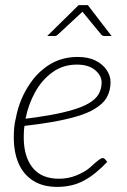

<svg xmlns="http://www.w3.org/2000/svg" viewBox="-20 -726 498 752"><path d="M204 6Q149 6 111 -17.5Q73 -41 53.5 -84.5Q34 -128 34 -188Q34 -206 35.5 -225Q37 -244 42 -263Q49 -301 63.5 -336Q78 -371 100 -402Q110 -417 122.5 -430.5Q135 -444 149 -455Q176 -478 210 -490.5Q244 -503 283 -503Q326 -503 354.5 -488.5Q383 -474 398 -451.5Q413 -429 413 -404Q413 -372 399 -346Q385 -320 350 -299Q322 -282 278.5 -269.5Q235 -257 183 -248Q131 -239 76 -233Q74 -222 73.5 -209.5Q73 -197 73 -188Q73 -113 107.5 -69.5Q142 -26 211 -26Q247 -26 278 -38.5Q309 -51 329 -67Q337 -74 347.5 -83.5Q358 -93 367.5 -100Q377 -107 382 -107Q387 -107 391 -103L400 -92Q354 -43 308.5 -18.5Q263 6 204 6ZM80 -261Q129 -267 177 -275.5Q225 -284 264 -295.5Q303 -307 327 -321Q356 -338 367 -358.5Q378 -379 378 -403Q378 -430 352.5 -451.5Q327 -473 281 -473Q227 -473 185.5 -443Q144 -413 117.5 -365Q91 -317 80 -261ZM165 -585 288 -706H324L417 -585H389Q382 -585 377 -590L303 -680L206 -590Q204 -588 201 -586.5Q198 -585 194 -585Z"/></svg>

Font: Aleo ExtraLight
Style: Italic
Weight: 250
Italic angle: -7°
Designer: Alessio Laiso
Foundry: Alessio Laiso
Version: Version 2.001;gftools[0.9.29]